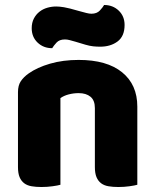

<svg xmlns="http://www.w3.org/2000/svg" viewBox="-20 -741 623 769"><path d="M360 -308Q360 -339 342.5 -353.5Q325 -368 295 -368Q275 -368 255.5 -363Q236 -358 222 -348V-1Q212 2 190.5 5Q169 8 146 8Q124 8 106.5 5Q89 2 77 -7Q65 -16 58.5 -31.5Q52 -47 52 -72V-372Q52 -399 63.5 -416Q75 -433 95 -447Q129 -471 180.5 -486Q232 -501 295 -501Q408 -501 469 -451.5Q530 -402 530 -314V-1Q520 2 498.5 5Q477 8 454 8Q432 8 414.5 5Q397 2 385 -7Q373 -16 366.5 -31.5Q360 -47 360 -72ZM296 -697Q314 -692 326 -689Q338 -686 346 -686Q368 -686 380 -699Q392 -712 397 -721Q432 -721 455.5 -698.5Q479 -676 479 -641Q479 -596 451 -575Q423 -554 381 -554Q367 -554 353 -555.5Q339 -557 322 -562L282 -574Q268 -578 258.5 -580.5Q249 -583 240 -583Q218 -583 206.5 -570.5Q195 -558 189 -548Q154 -548 130.5 -570.5Q107 -593 107 -628Q107 -650 115.5 -666.5Q124 -683 138 -694Q152 -705 169.5 -710Q187 -715 205 -715Q218 -715 236.5 -712Q255 -709 296 -697Z"/></svg>

Font: Baloo
Style: Regular
Weight: 400
Designer: Sarang Kulkarni and Ek Type
Foundry: Ek Type
Version: Version 1.100;PS 1.000;hotconv 1.0.88;makeotf.lib2.5.647800;